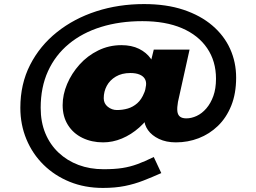

<svg xmlns="http://www.w3.org/2000/svg" viewBox="-20 -746 1261 944"><path d="M486 178Q397 178 323 148Q249 118 194.5 64.5Q140 11 110 -61Q80 -133 80 -216Q80 -333 128 -427Q176 -521 260 -588Q344 -655 453.5 -690.5Q563 -726 688 -726Q798 -726 882 -698Q966 -670 1024 -620.5Q1082 -571 1111.5 -505.5Q1141 -440 1141 -364Q1141 -286 1117 -226.5Q1093 -167 1051.5 -127Q1010 -87 957 -66.5Q904 -46 845 -46Q797 -46 761.5 -63Q726 -80 707.5 -106.5Q689 -133 689 -162Q689 -179 689 -194Q689 -209 689 -223L731 -199Q704 -154 664.5 -119Q625 -84 579.5 -65Q534 -46 487 -46Q431 -46 385.5 -68Q340 -90 314 -131.5Q288 -173 288 -229Q288 -281 310 -333Q332 -385 371 -428.5Q410 -472 463 -498Q516 -524 577 -524Q627 -524 663.5 -506Q700 -488 721.5 -457.5Q743 -427 749 -389L705 -376L736 -502H912L855 -245Q850 -217 852 -199Q854 -181 865 -172.5Q876 -164 896 -164Q921 -164 947 -176Q973 -188 994.5 -213Q1016 -238 1029 -274Q1042 -310 1042 -359Q1042 -445 998.5 -509Q955 -573 874.5 -607.5Q794 -642 680 -642Q569 -642 477 -613.5Q385 -585 318.5 -530Q252 -475 216 -396Q180 -317 180 -216Q180 -146 203 -90.5Q226 -35 268 4.5Q310 44 366 65Q422 86 489 86Q544 86 582 80Q620 74 655.5 61Q691 48 736 26L773 105Q728 125 684.5 142Q641 159 593.5 168.5Q546 178 486 178ZM555 -205Q583 -205 608.5 -212.5Q634 -220 655 -238.5Q676 -257 689 -290Q692 -296 694.5 -306.5Q697 -317 698 -327Q700 -345 692 -358.5Q684 -372 666 -379.5Q648 -387 621 -387Q579 -387 549.5 -369.5Q520 -352 505 -324Q490 -296 490 -263Q490 -237 510 -221Q530 -205 555 -205Z"/></svg>

Font: Lexend Tera Black
Style: Regular
Weight: 900
Version: Version 1.007